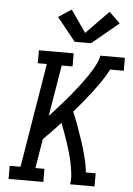

<svg xmlns="http://www.w3.org/2000/svg" viewBox="-63 -1032 746 1079"><g transform="rotate(5 309.5 -492.5)"><path d="M27 0V-74H88L185 -662H134V-735H330V-661H269L221 -373Q237 -389 252 -406Q267 -423 282 -440Q297 -457 312 -474Q327 -491 341 -508.5Q355 -526 369 -544Q383 -562 396.5 -580Q410 -598 422.5 -616.5Q435 -635 446.5 -654.5Q458 -674 467.5 -694Q477 -714 481 -735H619V-662H542Q524 -627 502 -594.5Q480 -562 456 -530.5Q432 -499 407 -468.5Q382 -438 356 -408Q373 -368 388 -327Q403 -286 416.5 -244.5Q430 -203 441 -160.5Q452 -118 457 -74H512V0H374Q379 -30 375.5 -60Q372 -90 366 -119Q360 -148 352 -176Q344 -204 335 -231.5Q326 -259 316 -286Q306 -313 296 -340Q272 -314 248 -289Q224 -264 199 -239L172 -74H223V0ZM422 -800H330L225 -931L298 -979L384 -855L511 -985L573 -925Z"/></g></svg>

Font: Iosevka Curly Slab ExObl
Style: Regular
Weight: 400
Width: 7
Italic angle: -9°
Monospace: yes
Designer: Belleve Invis
Foundry: Belleve Invis
Version: Version 11.1.0; ttfautohint (v1.8.3)